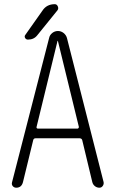

<svg xmlns="http://www.w3.org/2000/svg" viewBox="-20 -875 540 895"><path d="M177.7 -825.2Q197.3 -855.5 235.4 -855.5Q245.1 -855.5 249.5 -845.2Q253.9 -835 248 -827.1L153.3 -710Q137.7 -690.4 110.4 -690.4Q101.6 -690.4 97.2 -697.8Q92.8 -705.1 97.7 -711.9ZM150.4 -283.2Q149.4 -280.3 151.4 -277.8Q153.3 -275.4 157.2 -275.4H340.8Q343.8 -275.4 345.7 -277.8Q347.7 -280.3 347.7 -283.2L250 -683.6Q250 -684.6 249 -684.6Q248 -684.6 248 -683.6ZM55.7 0Q45.9 0 39.6 -7.3Q33.2 -14.6 36.1 -25.4L209 -698.2Q211.9 -711.9 223.6 -721.2Q235.4 -730.5 250 -730.5Q264.6 -730.5 276.4 -721.2Q288.1 -711.9 292 -698.2L462.9 -26.4Q464.8 -16.6 459 -8.3Q453.1 0 443.4 0Q431.6 0 422.4 -7.3Q413.1 -14.6 410.2 -26.4L363.3 -221.7Q361.3 -229.5 351.6 -230.5H146.5Q136.7 -230.5 134.8 -221.7L86.9 -25.4Q80.1 0 55.7 0Z"/></svg>

Font: Rounded-X Mgen+ 1m light
Style: Regular
Weight: 200
Designer: [Source Han Sans]
Ryoko NISHIZUKA  (kana & ideographs); Paul D. Hunt (Latin, Greek & Cyrillic); Wenlong ZHANG  (bopomofo
Version: Version 1.059.20150602